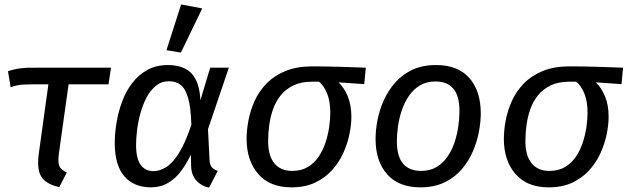

<svg xmlns="http://www.w3.org/2000/svg" viewBox="-20 -832 2827 865"><path d="M145 -527H480L469 -452H289L245 -138Q240 -99 248 -82.5Q256 -66 281 -55L247 11Q206 2 183.5 -16.5Q161 -35 155 -64Q149 -93 154 -134L198 -452H128Q102 -452 86 -451Q70 -450 57.5 -447.5Q45 -445 28 -439L16 -511Q41 -520 71.5 -524Q102 -528 145 -527Z M737 -539Q782 -539 813.5 -523Q845 -507 862.5 -472.5Q880 -438 883 -381L927 -527H1011L917 -250L924 -113Q925 -93 932 -81.5Q939 -70 961 -62L922 13Q890 8 866 -17Q842 -42 841 -85L840 -136Q821 -95 795.5 -61Q770 -27 736.5 -7.5Q703 12 660 12Q583 12 540 -38Q497 -88 497 -188Q497 -231 505 -279.5Q513 -328 530 -374Q547 -420 575 -457Q603 -494 643 -516.5Q683 -539 737 -539ZM742 -466Q708 -466 683 -446Q658 -426 640.5 -393Q623 -360 612.5 -321.5Q602 -283 597.5 -245.5Q593 -208 593 -179Q593 -118 613.5 -89.5Q634 -61 672 -61Q697 -61 725.5 -77Q754 -93 783.5 -138Q813 -183 842 -269Q840 -348 827.5 -390.5Q815 -433 794 -449.5Q773 -466 742 -466ZM730 -606 796 -812 891 -794 795 -595Z M1387 -533Q1417 -533 1448.5 -532.5Q1480 -532 1512 -531Q1544 -530 1573.5 -529Q1603 -528 1628 -527L1621 -453L1505 -461Q1530 -438 1546.5 -398.5Q1563 -359 1563 -306Q1563 -271 1554.5 -228.5Q1546 -186 1527 -143.5Q1508 -101 1476.5 -66Q1445 -31 1400 -9.5Q1355 12 1293 12Q1195 12 1143 -48.5Q1091 -109 1091 -206Q1091 -246 1099.5 -290.5Q1108 -335 1127.5 -378Q1147 -421 1181 -456Q1215 -491 1266 -512Q1317 -533 1387 -533ZM1417 -464H1387Q1337 -464 1302.5 -447.5Q1268 -431 1245.5 -403.5Q1223 -376 1210.5 -341Q1198 -306 1193 -268.5Q1188 -231 1188 -195Q1188 -131 1216 -96.5Q1244 -62 1296 -62Q1337 -62 1366.5 -79.5Q1396 -97 1415.5 -126Q1435 -155 1446.5 -190Q1458 -225 1463 -260Q1468 -295 1468 -324Q1468 -375 1454 -410Q1440 -445 1417 -464Z M1874 12Q1776 12 1724 -47Q1672 -106 1672 -206Q1672 -245 1680.5 -290Q1689 -335 1708.5 -379Q1728 -423 1760 -459.5Q1792 -496 1837.5 -517.5Q1883 -539 1945 -539Q2043 -539 2094.5 -480.5Q2146 -422 2146 -321Q2146 -283 2137.5 -238Q2129 -193 2110 -149Q2091 -105 2059.5 -68.5Q2028 -32 1982 -10Q1936 12 1874 12ZM1877 -62Q1918 -62 1947.5 -80Q1977 -98 1997 -127.5Q2017 -157 2028.5 -192.5Q2040 -228 2045 -264.5Q2050 -301 2050 -331Q2050 -400 2022.5 -432.5Q1995 -465 1942 -465Q1901 -465 1871.5 -447Q1842 -429 1822 -399.5Q1802 -370 1790 -334.5Q1778 -299 1773 -262.5Q1768 -226 1768 -196Q1768 -127 1796 -94.5Q1824 -62 1877 -62Z M2546 -533Q2576 -533 2607.5 -532.5Q2639 -532 2671 -531Q2703 -530 2732.5 -529Q2762 -528 2787 -527L2780 -453L2664 -461Q2689 -438 2705.5 -398.5Q2722 -359 2722 -306Q2722 -271 2713.5 -228.5Q2705 -186 2686 -143.5Q2667 -101 2635.5 -66Q2604 -31 2559 -9.5Q2514 12 2452 12Q2354 12 2302 -48.5Q2250 -109 2250 -206Q2250 -246 2258.5 -290.5Q2267 -335 2286.5 -378Q2306 -421 2340 -456Q2374 -491 2425 -512Q2476 -533 2546 -533ZM2576 -464H2546Q2496 -464 2461.5 -447.5Q2427 -431 2404.5 -403.5Q2382 -376 2369.5 -341Q2357 -306 2352 -268.5Q2347 -231 2347 -195Q2347 -131 2375 -96.5Q2403 -62 2455 -62Q2496 -62 2525.5 -79.5Q2555 -97 2574.5 -126Q2594 -155 2605.5 -190Q2617 -225 2622 -260Q2627 -295 2627 -324Q2627 -375 2613 -410Q2599 -445 2576 -464Z"/></svg>

Font: Fira Sans Variable
Style: Italic
Weight: 397
Italic angle: -8°
Designer: Carrois Corporate & Edenspiekermann AG
Foundry: Carrois Corporate GbR & Edenspiekermann AG
Version: Version 4.202